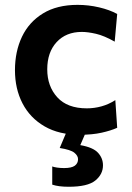

<svg xmlns="http://www.w3.org/2000/svg" viewBox="-20 -530 528 770"><path d="M300.5 10.5Q217 10.5 158.8 -23.2Q100.5 -57 70.2 -115.5Q40 -174 40 -248.5Q40 -323.5 68.2 -382.8Q96.5 -442 152.5 -476.2Q208.5 -510.5 291 -510.5Q335 -510.5 377.5 -500.5Q420 -490.5 450 -474L440 -363Q397.5 -387 364.8 -394.5Q332 -402 308 -402Q245 -402 207.2 -361.2Q169.5 -320.5 169.5 -252Q169.5 -184 209.8 -139.8Q250 -95.5 328.5 -95.5Q358 -95.5 387 -103.5Q416 -111.5 442.5 -128.5L450 -17.5Q424.5 -6 387.5 2.2Q350.5 10.5 300.5 10.5ZM255.5 219Q215 219 189.5 210.5V137.5Q195.5 140 208.5 142Q221.5 144 237 144Q267 144 280 134.5Q293 125 293 108.5Q293 94.5 278.2 82.5Q263.5 70.5 219.5 63.5L256.5 -24H324.5V0L302 52Q353.5 61 373.2 82.8Q393 104.5 393 133Q393 169 362.2 194Q331.5 219 255.5 219Z"/></svg>

Font: Commissioner SemiBold
Style: Regular
Weight: 600
Designer: Kostas Bartsokas
Foundry: Kostas Bartsokas
Version: Version 1.000; ttfautohint (v1.8.3)